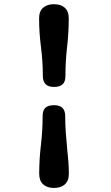

<svg xmlns="http://www.w3.org/2000/svg" viewBox="-20 -760 540 930"><path d="M313 -671.4Q313 -601.6 304.9 -531.7Q296.9 -461.9 296.9 -392.1Q296.9 -363.8 283 -351.3Q269 -338.9 241.2 -338.9Q187.5 -338.9 187.5 -392.1Q187.5 -461.9 178.5 -531.7Q169.4 -601.6 169.4 -671.4Q169.4 -705.6 189 -722.7Q208.5 -739.7 241.2 -739.7Q274.4 -739.7 293.7 -722.7Q313 -705.6 313 -671.4ZM169.9 82Q169.9 12.2 178.2 -57.6Q186.5 -127.4 186.5 -197.3Q186.5 -226.1 200.2 -238.3Q213.9 -250.5 242.2 -250.5Q295.9 -250.5 295.9 -197.3Q295.9 -158.2 298.6 -119.1Q301.3 -80.1 305.2 -41Q308.6 -10.3 311 20.5Q313.5 51.3 313.5 82Q313.5 116.2 293.9 133.3Q274.4 150.4 241.2 150.4Q208.5 150.4 189.2 133.1Q169.9 115.7 169.9 82Z"/></svg>

Font: Caprasimo
Style: Regular
Weight: 400
Designer: The DocRepair Project, Phaedra Charles, Flavia Zimbardi
Foundry: Google
Version: Version 1.001